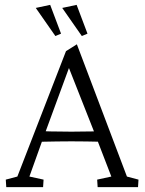

<svg xmlns="http://www.w3.org/2000/svg" viewBox="-20 -774 598 794"><path d="M5.9 0 3.9 -31.2 51.8 -43.9 252.9 -562.5 297.9 -590.8 504.9 -43.9 552.7 -31.2 550.8 0H383.8L381.8 -31.2L440.4 -43.9L380.9 -198.2L370.1 -226.6L258.8 -508.8L279.3 -531.2L167 -225.6L156.2 -196.3L101.6 -43.9L160.2 -31.2L158.2 0ZM133.8 -187.5V-232.4Q152.3 -231.4 188.5 -230.5Q224.6 -229.5 275.4 -229.5Q325.2 -229.5 361.3 -230.5Q397.5 -231.4 415 -232.4V-187.5Q374 -188.5 337.9 -189Q301.8 -189.5 275.4 -189.5Q250 -189.5 214.8 -189Q179.7 -188.5 133.8 -187.5ZM318.4 -625 237.3 -741.2 296.9 -753.9 341.8 -634.8ZM209 -625 127.9 -741.2 187.5 -753.9 232.4 -634.8Z"/></svg>

Font: Crimson Pro ExtraLight
Style: Regular
Weight: 250
Designer: Jacques Le Bailly
Foundry: Baron von Fonthausen
Version: Version 1.003